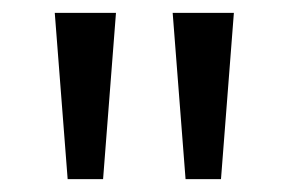

<svg xmlns="http://www.w3.org/2000/svg" viewBox="-20 -734 448 298"><path d="M160 -714 140 -456H85L65 -714ZM343 -714 323 -456H268L248 -714Z"/></svg>

Font: Noto Sans Balinese
Style: Regular
Weight: 400
Designer: Aditya Bayu, David Williams
Foundry: David Williams
Version: Version 2.003